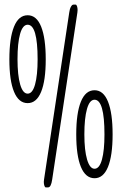

<svg xmlns="http://www.w3.org/2000/svg" viewBox="-20 -770 533 830"><path d="M177.7 40Q174.3 40 171.9 33Q169.4 25.9 169.4 16.1Q169.4 12.7 170.4 5.9L279.3 -715.8Q281.2 -731 286.4 -740.5Q291.5 -750 297.4 -750H307.1Q310.5 -750 313 -742.9Q315.4 -735.8 315.4 -726.6Q315.4 -722.7 314.5 -715.8L205.6 5.9Q200.7 40 188 40ZM142.6 -513.7Q142.6 -663.1 99.6 -663.1Q78.1 -663.1 66.9 -623.5Q55.7 -584 55.7 -513.7Q55.7 -445.3 67.1 -405.3Q78.6 -365.2 99.6 -365.2Q120.6 -365.2 131.6 -405Q142.6 -444.8 142.6 -513.7ZM99.6 -324.2Q61 -324.2 40.8 -372.8Q20.5 -421.4 20.5 -513.2Q20.5 -605 40.5 -654.5Q60.5 -704.1 99.6 -704.1Q138.2 -704.1 158 -654.5Q177.7 -605 177.7 -513.2Q177.7 -421.4 157.7 -372.8Q137.7 -324.2 99.6 -324.2ZM388.7 -40.5Q409.7 -40.5 420.7 -80.1Q431.6 -119.6 431.6 -189Q431.6 -338.9 388.7 -338.9Q367.2 -338.9 356 -298.8Q344.7 -258.8 344.7 -189Q344.7 -120.6 356.4 -80.6Q368.2 -40.5 388.7 -40.5ZM388.7 0.5Q350.1 0.5 329.8 -48.3Q309.6 -97.2 309.6 -189Q309.6 -280.8 329.6 -330.3Q349.6 -379.9 388.7 -379.9Q427.2 -379.9 447 -330.3Q466.8 -280.8 466.8 -189Q466.8 -97.2 446.8 -48.3Q426.8 0.5 388.7 0.5Z"/></svg>

Font: BenchNine Light
Style: Regular
Weight: 300
Version: Version 1 ; ttfautohint (v0.92.18-e454-dirty) -l 8 -r 50 -G 